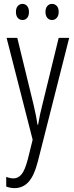

<svg xmlns="http://www.w3.org/2000/svg" viewBox="-20 -727 383 988"><path d="M14 -532H69L153 -187Q162 -148 166 -127Q170 -106 173 -85H176Q181 -114 186 -138Q191 -162 198 -188L282 -532H336L175 103Q156 177 127 209Q98 241 55 241Q44 241 33.5 239Q23 237 12 233V183Q32 191 49 191Q73 191 90.5 170.5Q108 150 123 93L148 -8ZM62 -666Q62 -685 71.5 -696Q81 -707 96 -707Q110 -707 119.5 -696Q129 -685 129 -666Q129 -645 119.5 -634.5Q110 -624 96 -624Q81 -624 71.5 -635Q62 -646 62 -666ZM214 -666Q214 -685 223.5 -696Q233 -707 248 -707Q262 -707 272 -696.5Q282 -686 282 -666Q282 -646 272 -635Q262 -624 248 -624Q233 -624 223.5 -635Q214 -646 214 -666Z"/></svg>

Font: Noto Sans Telugu ExtraCondensed Light
Style: Regular
Weight: 300
Width: 2
Designer: Jelle Bosma - Monotype Design Team
Foundry: Monotype Imaging Inc.
Version: Version 2.005; ttfautohint (v1.8.4.7-5d5b)